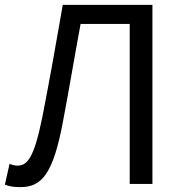

<svg xmlns="http://www.w3.org/2000/svg" viewBox="-20 -753 744 786"><path d="M63 13C150 13 198 -38 239 -262C264 -393 285 -521 310 -655H511V0H604V-733H237C209 -572 183 -425 153 -272C118 -99 89 -75 51 -75C39 -75 30 -78 19 -82L0 3C20 11 40 13 63 13Z"/></svg>

Font: Source Han Sans KR
Style: Regular
Weight: 400
Designer: Ryoko NISHIZUKA 西塚涼子 (kana, bopomofo & ideographs); Paul D. Hunt (Latin, Greek & Cyrillic); Sandoll Communications 산돌커뮤니
Foundry: Adobe
Version: Version 2.004;hotconv 1.0.118;makeotfexe 2.5.65603